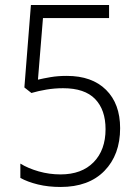

<svg xmlns="http://www.w3.org/2000/svg" viewBox="-20 -734 553 764"><path d="M246 -432Q346 -432 402 -376.5Q458 -321 458 -224Q458 -118 395.5 -54Q333 10 221 10Q172 10 131 0Q90 -10 61 -26V-83Q92 -64 134 -52Q176 -40 221 -40Q305 -40 352.5 -88.5Q400 -137 400 -220Q400 -297 358.5 -340Q317 -383 231 -383Q197 -383 164.5 -377.5Q132 -372 105 -364L77 -386L103 -714H414V-662H151L131 -417Q152 -422 181 -427Q210 -432 246 -432Z"/></svg>

Font: Noto Sans Lao Looped SemiCondensed Light
Style: Regular
Weight: 300
Width: 4
Designer: Mark Frömberg, Ben Mitchell
Foundry: The Fontpad Ltd
Version: Version 1.002; ttfautohint (v1.8.4.7-5d5b)